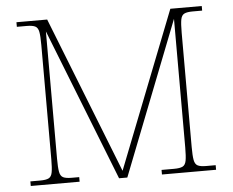

<svg xmlns="http://www.w3.org/2000/svg" viewBox="-51 -774 1010 834"><g transform="rotate(-5 454.0 -357.0)"><path d="M50 0V-20H93Q118 -20 130 -26Q142 -32 145.5 -51Q149 -70 149 -108V-606Q149 -645 145.5 -663.5Q142 -682 130 -688Q118 -694 93 -694H50V-714H184L453 -31L721 -714H858V-694H817Q792 -694 780 -688Q768 -682 764.5 -663.5Q761 -645 761 -606V-108Q761 -70 764.5 -51Q768 -32 780 -26Q792 -20 817 -20H858V0H622V-20H677Q702 -20 714 -26Q726 -32 729.5 -51Q733 -70 733 -108V-669L471 0H435L174 -663V-108Q174 -70 177.5 -51Q181 -32 193 -26Q205 -20 230 -20H263V0Z"/></g></svg>

Font: Noto Serif Thai Thin
Style: Regular
Weight: 250
Version: Version 2.001